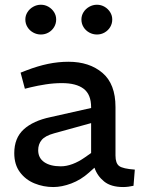

<svg xmlns="http://www.w3.org/2000/svg" viewBox="-20 -766 586 794"><path d="M200.3 7.5Q159.6 7.5 122.6 -7.6Q85.6 -22.7 62.3 -54.1Q39 -85.4 39 -132.6Q39 -195.2 78 -230.9Q117 -266.5 188.2 -281.5L356.8 -319.4V-322.5Q356.8 -375.3 326.1 -398.8Q295.3 -422.3 236.3 -422.3Q203 -422.3 169.2 -417.1Q135.5 -411.9 107.3 -405.1L82.9 -399L65.2 -465.6L89.9 -475.2Q136.1 -492.9 178.5 -501.8Q221 -510.6 263.2 -510.6Q349.7 -510.6 403.7 -464.6Q457.6 -418.7 457.6 -323.5V-123Q457.6 -90.7 472.9 -79.4Q488.2 -68.1 537.5 -64.6L532.1 2.3Q522 4.7 510.7 6.1Q499.4 7.5 489.6 7.5Q438.9 7.5 410.6 -15.5Q382.2 -38.5 370.7 -72.5L347.7 -52Q314.5 -22.3 275.1 -7.4Q235.8 7.5 200.3 7.5ZM231.6 -78.2Q254.8 -78.2 280.1 -87.7Q305.4 -97.1 330.8 -115L356.8 -133.2V-256.9L203.5 -214.6Q166.8 -204.5 152.3 -187.1Q137.9 -169.7 137.9 -144.8Q137.9 -112.9 162.9 -95.5Q187.9 -78.2 231.6 -78.2ZM149.1 -623.3Q132 -623.3 117.1 -631.6Q102.1 -639.9 93.5 -654.1Q84.8 -668.2 84.8 -685.4Q84.8 -701.7 93.5 -715.5Q102.1 -729.4 117.1 -737.9Q132 -746.4 149.1 -746.4Q166.2 -746.4 180.7 -737.9Q195.2 -729.3 203.8 -715.5Q212.3 -701.8 212.3 -685.5Q212.3 -668.3 203.8 -654.1Q195.3 -639.9 180.8 -631.6Q166.2 -623.3 149.1 -623.3ZM381 -623.3Q363.9 -623.3 348.9 -631.6Q334 -639.9 325.3 -654.1Q316.7 -668.2 316.7 -685.4Q316.7 -701.7 325.3 -715.5Q334 -729.4 348.9 -737.9Q363.9 -746.4 380.9 -746.4Q398 -746.4 412.6 -737.9Q427.1 -729.3 435.6 -715.5Q444.2 -701.8 444.2 -685.5Q444.2 -668.3 435.7 -654.1Q427.1 -639.9 412.6 -631.6Q398.1 -623.3 381 -623.3Z"/></svg>

Font: REM Medium
Style: Regular
Weight: 500
Designer: Octavio Pardo
Foundry: Ashler Design
Version: Version 1.005;gftools[0.9.28]